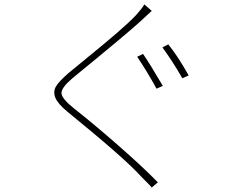

<svg xmlns="http://www.w3.org/2000/svg" viewBox="-20 -801 1040 863"><path d="M596.7 -545.9 623 -558.6Q656.2 -509.8 711.9 -415L683.6 -402.3Q642.6 -477.5 596.7 -545.9ZM710 -587.9 736.3 -601.6Q777.3 -551.8 828.1 -461.9L799.8 -449.2Q753.9 -528.3 710 -587.9ZM628.9 -781.2 662.1 -752Q656.2 -747.1 635.7 -728Q615.2 -709 613.3 -707Q558.6 -656.2 306.6 -450.2Q255.9 -407.2 256.3 -382.8Q256.8 -358.4 311.5 -314.5Q397.5 -247.1 509.8 -148.9Q622.1 -50.8 689.5 18.6L662.1 42Q655.3 33.2 636.7 15.1Q618.2 -2.9 612.3 -9.8Q540 -89.8 284.2 -297.9Q240.2 -334 229 -361.3Q217.8 -388.7 231.4 -412.1Q245.1 -435.5 288.1 -472.7Q306.6 -488.3 377.9 -546.4Q449.2 -604.5 505.4 -652.8Q561.5 -701.2 591.8 -733.4Q619.1 -763.7 628.9 -781.2Z"/></svg>

Font: Gen Shin Gothic ExtraLight
Style: Regular
Weight: 100
Designer: [Source Han Sans]
Ryoko NISHIZUKA  (kana & ideographs); Paul D. Hunt (Latin, Greek & Cyrillic); Wenlong ZHANG  (bopomofo
Version: Version 1.002.20150607